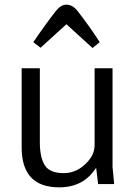

<svg xmlns="http://www.w3.org/2000/svg" viewBox="-20 -790 577 824"><path d="M386 -497H463V-73L470 0H401L393 -68H391Q338 14 234 14Q73 14 73 -157V-497H151V-179Q151 -115 172 -81Q193 -47 254 -47Q305 -47 345.5 -85Q386 -123 386 -167ZM154 -585 123 -609Q178 -690 220 -743Q241 -770 265 -770Q291 -770 312 -744Q368 -672 408 -609L377 -584L265 -686Z"/></svg>

Font: BreeCF
Style: Light
Weight: 300
Designer: Veronika Burian, Jos Scaglione
Foundry: TypeTogether
Version: Version 0.0.2